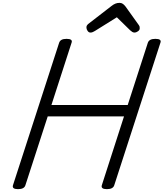

<svg xmlns="http://www.w3.org/2000/svg" viewBox="-20 -1310 1145 1344"><path d="M106 14Q62 14 71 -14L394 -1011Q399 -1025 411.5 -1031.5Q424 -1038 446 -1038Q491 -1038 481 -1011L340 -575H874L1015 -1011Q1020 -1025 1033 -1031.5Q1046 -1038 1068 -1038Q1113 -1038 1103 -1011L780 -14Q776 0 763 7Q750 14 728 14Q684 14 693 -14L848 -495H314L158 -14Q154 0 141 7Q128 14 106 14ZM613 -1082Q601 -1082 593 -1094Q585 -1106 585 -1117Q585 -1127 588.5 -1132Q592 -1137 596 -1141L759 -1267Q774 -1279 787.5 -1284.5Q801 -1290 817 -1290Q830 -1290 840 -1283Q850 -1276 859 -1264L952 -1134Q957 -1127 957.5 -1121.5Q958 -1116 958 -1111Q958 -1099 945 -1090.5Q932 -1082 923 -1082Q913 -1082 906 -1086.5Q899 -1091 891 -1098L798 -1189L644 -1093Q637 -1089 629.5 -1085.5Q622 -1082 613 -1082Z"/></svg>

Font: Playwrite IN
Style: Regular
Weight: 400
Designer: Veronika Burian, José Scaglione
Foundry: TypeTogether
Version: Version 1.002